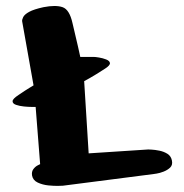

<svg xmlns="http://www.w3.org/2000/svg" viewBox="-20 -620 613 641"><path d="M125 -596Q166 -604 189 -596Q212 -588 222 -543Q233 -498 240.5 -464Q248 -430 248 -430H293Q298 -430 310.5 -428Q323 -426 334.5 -421.5Q346 -417 347 -409.5Q348 -402 331 -391Q297 -369 279 -359Q261 -349 261 -349L276 -108L475 -121Q475 -121 486 -120.5Q497 -120 512 -117Q527 -114 539 -106.5Q551 -99 554 -84Q557 -69 548 -60.5Q539 -52 526 -47Q513 -42 503 -40.5Q493 -39 493 -39L190 0Q190 0 175.5 0.5Q161 1 141.5 -1Q122 -3 106 -10.5Q90 -18 87 -34Q85 -47 91.5 -55.5Q98 -64 106 -68Q114 -72 114 -72L99 -263Q99 -263 87 -263Q75 -263 60 -264.5Q45 -266 33.5 -270Q22 -274 22 -282Q22 -290 42 -303Q67 -320 78 -326.5Q89 -333 92 -335L55 -543Q55 -543 54 -548.5Q53 -554 57.5 -563Q62 -572 77.5 -580.5Q93 -589 125 -596Z"/></svg>

Font: Nerko One
Style: Regular
Weight: 400
Designer: Nermin Kahrimanovic
Foundry: Nermin Kahrimanovic
Version: Version 1.101